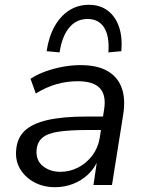

<svg xmlns="http://www.w3.org/2000/svg" viewBox="-20 -770 605 799"><path d="M209 9Q162 9 124.5 -10.5Q87 -30 65.5 -64Q44 -98 47 -142Q50 -194 82 -225Q114 -256 178 -270.5Q242 -285 339 -285H421L412 -229H346Q270 -229 223.5 -222Q177 -215 155.5 -196Q134 -177 132 -143Q130 -101 159.5 -78Q189 -55 231 -55Q270 -55 304.5 -72.5Q339 -90 363.5 -122Q388 -154 395 -196L413 -313Q423 -373 396 -402.5Q369 -432 304 -432Q259 -432 216 -420Q173 -408 129 -381L107 -442Q134 -460 168.5 -472.5Q203 -485 240.5 -492Q278 -499 315 -499Q384 -499 426.5 -475Q469 -451 486 -405.5Q503 -360 493 -295L446 0H369L385 -109H390Q375 -71 347 -44.5Q319 -18 283.5 -4.5Q248 9 209 9ZM228 -552 174 -557Q183 -617 207 -660Q231 -703 267.5 -726.5Q304 -750 350 -750Q396 -750 428 -726Q460 -702 475 -659Q490 -616 485 -557L431 -552Q436 -619 413.5 -655Q391 -691 344 -691Q298 -691 268 -655Q238 -619 228 -552Z"/></svg>

Font: Nunito Sans 10pt
Style: Italic
Weight: 400
Italic angle: -9°
Designer: Vernon Adams
Foundry: Vernon Adams
Version: Version 3.101;gftools[0.9.27]